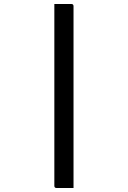

<svg xmlns="http://www.w3.org/2000/svg" viewBox="-20 -780 640 961"><path d="M252 -760H337Q348 -760 348 -749V161H263Q252 161 252 150Z"/></svg>

Font: Recursive Mn Lnr St
Style: Regular
Weight: 400
Monospace: yes
Version: Version 1.079;hotconv 1.0.112;makeotfexe 2.5.65598; ttfautoh